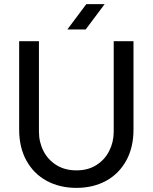

<svg xmlns="http://www.w3.org/2000/svg" viewBox="-20 -900 741 932"><path d="M351 12Q270 12 207 -22Q144 -56 108.5 -120Q73 -184 73 -271V-700H169V-261Q169 -210 191 -167Q213 -124 254 -98.5Q295 -73 351 -73Q407 -73 447.5 -98.5Q488 -124 510 -167Q532 -210 532 -261V-700H628V-271Q628 -184 592.5 -120Q557 -56 494.5 -22Q432 12 351 12ZM307 -757 399 -880H488L396 -757Z"/></svg>

Font: MuseoModerno
Style: Regular
Weight: 400
Designer: Pablo Cosgaya, Héctor Gatti, Marcela Romero, and the Authors of The MuseoModerno Project.
Foundry: Omnibus-Type Team
Version: Version 1.001